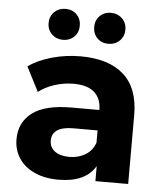

<svg xmlns="http://www.w3.org/2000/svg" viewBox="-54 -797 724 852"><g transform="rotate(5 308.5 -371.0)"><path d="M548 -307V0H402V-67Q358 8 238 8Q176 8 130.5 -13Q85 -34 61 -71Q37 -108 37 -155Q37 -230 93.5 -273Q150 -316 268 -316H392Q392 -367 361 -394.5Q330 -422 268 -422Q225 -422 183.5 -408.5Q142 -395 113 -372L57 -481Q101 -512 162.5 -529Q224 -546 289 -546Q414 -546 481 -486.5Q548 -427 548 -307ZM392 -170V-225H285Q189 -225 189 -162Q189 -132 212.5 -114.5Q236 -97 277 -97Q317 -97 348 -115.5Q379 -134 392 -170ZM134 -681Q134 -711 154 -730.5Q174 -750 204 -750Q234 -750 253.5 -730.5Q273 -711 273 -681Q273 -651 253.5 -631.5Q234 -612 204 -612Q174 -612 154 -631.5Q134 -651 134 -681ZM337 -681Q337 -711 356.5 -730.5Q376 -750 406 -750Q436 -750 456 -730.5Q476 -711 476 -681Q476 -651 456 -631.5Q436 -612 406 -612Q376 -612 356.5 -631.5Q337 -651 337 -681Z"/></g></svg>

Font: APTA Sans Regular
Style: Bold Italic
Weight: 700
Version: Version 7.200